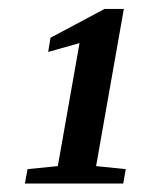

<svg xmlns="http://www.w3.org/2000/svg" viewBox="-20 -678 340 436"><path d="M198.2 -300.8 265.6 -293.9 259.8 -261.2H36.6L42.5 -293.9L111.3 -300.8L160.6 -580.1L89.4 -560.1L94.7 -592.3L217.3 -657.7H261.2Z"/></svg>

Font: Liberation Serif
Style: Bold Italic
Weight: 700
Italic angle: -16.333°
Designer: Steve Matteson
Foundry: Ascender Corporation
Version: Version 2.1.5